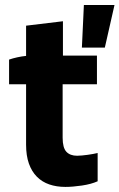

<svg xmlns="http://www.w3.org/2000/svg" viewBox="-20 -743 479 770"><path d="M242.4 6.6Q271 6.6 308.4 1.1Q345.8 -4.4 371.6 -16V-129.4Q364.2 -127.6 353.5 -125.6Q342.8 -123.6 331.6 -122.1Q320.4 -120.6 309.1 -119.5Q297.8 -118.4 289.4 -118.4Q261 -118.4 246.1 -134.5Q231.2 -150.6 231.2 -191V-405H368.8V-520H232.4V-657.8L84.6 -640V-518.8Q67.6 -517.2 49.1 -513.1Q30.6 -509 16.4 -504V-405H84.6V-162.8Q84.6 -118.8 95.9 -87Q107.2 -55.2 127.9 -34.3Q148.6 -13.4 177.6 -3.4Q206.6 6.6 242.4 6.6ZM308.4 -552H400.4L439.2 -723H316.4Z"/></svg>

Font: Fixel Variable
Style: Regular
Weight: 100
Width: 3
Designer: AlfaBravo + MacPaw
Foundry: Kyrylo Tkachov, Marchela Mozhyna, Serhii Makarenko, Maria Weinstein, Zakhar Kryvoshyya
Version: Version 1.211